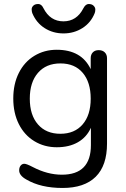

<svg xmlns="http://www.w3.org/2000/svg" viewBox="-20 -746 626 953"><path d="M390.1 -128.4Q430.2 -174.8 430.2 -256.3Q430.2 -337.9 390.6 -384.5Q351.1 -431.2 280 -431.2Q209 -431.2 168.5 -384.5Q127.9 -337.9 127.9 -256.3Q127.9 -174.8 168.5 -128.4Q209 -82 279.5 -82Q350.1 -82 390.1 -128.4ZM511.2 -457V-33.2Q511.2 75.7 455.1 131.3Q398.9 187 290.5 187Q182.1 187 110.8 145Q74.7 125 75.2 99.1Q75.2 85 82.5 75.9Q89.8 66.9 100.8 66.9Q111.8 66.9 142.6 83Q215.3 121.1 287.1 121.1Q431.2 121.1 431.2 -25.9V-111.8Q410.2 -64.9 366.7 -40Q323.2 -15.1 261.7 -15.1Q200.2 -15.1 150.6 -45.2Q101.1 -75.2 73.5 -130.1Q45.9 -185.1 45.9 -257.1Q45.9 -329.1 73.5 -384Q101.1 -439 150.6 -469Q200.2 -499 261.2 -499Q384.8 -499 430.2 -402.8V-457Q430.2 -475.1 440.7 -486.1Q451.2 -497.1 470 -497.1Q488.8 -497.1 500 -486.1Q511.2 -475.1 511.2 -457ZM195.8 -705.1Q229 -640.1 294.9 -640.1Q360.8 -640.1 394 -705.1Q404.8 -726.1 420.4 -726.1Q436 -726.1 444.6 -717.5Q453.1 -709 453.1 -699Q453.1 -689 450.2 -681.2Q431.2 -633.3 389.2 -606.7Q347.2 -580.1 295.2 -580.1Q243.2 -580.1 201.7 -606.4Q160.2 -632.8 140.1 -681.2Q137.2 -689.9 137.2 -700Q137.2 -710 145.5 -718Q153.8 -726.1 169.9 -726.1Q186 -726.1 195.8 -705.1Z"/></svg>

Font: Nunito-Regular
Style: Regular
Weight: 400
Designer: Vernon Adams
Foundry: newtypography
Version: Version 3.000